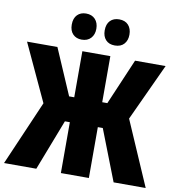

<svg xmlns="http://www.w3.org/2000/svg" viewBox="-108 -1020 1026 1108"><g transform="rotate(10 405.0 -466.0)"><path d="M-10 0 154 -379 -1 -713H177L293 -444H323V-714H487V-444H517L632 -713H811L656 -378L820 0H632L516 -298H487V0H323V-298H294L179 0ZM236 -855Q236 -892 255.5 -912Q275 -932 307 -932Q341 -932 360.5 -911Q380 -890 380 -855Q380 -821 360.5 -800Q341 -779 307 -779Q275 -779 255.5 -799Q236 -819 236 -855ZM429 -855Q429 -892 448.5 -912Q468 -932 501 -932Q536 -932 555 -911Q574 -890 574 -855Q574 -821 555 -800Q536 -779 501 -779Q467 -779 448 -799.5Q429 -820 429 -855Z"/></g></svg>

Font: Noto Sans ExtraCondensed Black
Style: Regular
Weight: 900
Width: 2
Designer: Monotype Design Team
Foundry: Monotype Imaging Inc.
Version: Version 2.013; ttfautohint (v1.8.4.7-5d5b)